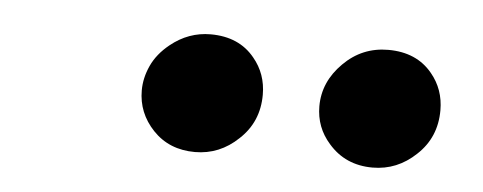

<svg xmlns="http://www.w3.org/2000/svg" viewBox="-27 -810 589 234"><g transform="rotate(5 267.5 -692.5)"><path d="M433.9 -620Q400.6 -620 380 -643.8Q362.9 -663 362.9 -688.9Q362.9 -718.8 386 -741.8Q408.7 -764.6 440.7 -764.6Q475.5 -764.6 494.7 -741.1Q510.3 -722.3 510.3 -696.7Q510.3 -663.4 486.9 -641.7Q464.1 -620 433.9 -620ZM216.6 -620Q185 -620 165.1 -641Q145.6 -661.6 145.6 -689.3Q145.6 -704.5 152.5 -719.6Q159.4 -734.7 174.4 -746.8Q196.4 -764.6 223.4 -764.6Q258.2 -764.6 277.3 -741.1Q293 -722.3 293 -696.7Q293 -663.4 269.5 -641.7Q246.8 -620 216.6 -620Z"/></g></svg>

Font: Linik Sans
Style: Bold Italic
Weight: 700
Italic angle: 9°
Designer: Fonts by Rasmus Andersson / Changes by Cristiano Sobral with parts from Marc Monis
Foundry: rsms
Version: Version 3.020; ttfautohint (v1.6)